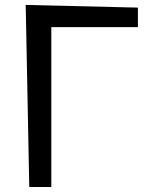

<svg xmlns="http://www.w3.org/2000/svg" viewBox="-20 -747 617 767"><path d="M82.7 -727.3 96.9 0H185V-638.5H530.9V-716.6Z"/></svg>

Font: Inter 465
Style: Regular
Weight: 400
Designer: Rasmus Andersson
Foundry: rsms
Version: Version 3.019;Glyphs 3.1.2 (3151)